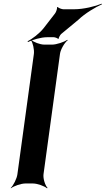

<svg xmlns="http://www.w3.org/2000/svg" viewBox="-20 -991 571 1037"><path d="M215 -50 304 -700C307 -724 329 -761 346 -774L344 -776C326 -764 285 -750 261 -750H220C196 -750 160 -764 149 -776L147 -774C157 -761 166 -724 163 -700L74 -50C71 -26 52 11 38 24L39 26C54 14 93 0 117 0H158C182 0 220 14 234 26L237 24C224 11 212 -26 215 -50ZM277 -918 215 -838C193 -810 153 -780 129 -768L131 -764C155 -776 201 -790 235 -790H270C276 -790 292 -785 293 -781L297 -782C296 -787 305 -802 310 -807L403 -884C439 -919 497 -953 531 -968L529 -971C495 -957 432 -941 381 -941H322C314 -941 295 -948 292 -953L288 -952C290 -946 283 -925 277 -918Z"/></svg>

Font: Asimov
Style: EdgeWideIt
Weight: 500
Designer: Google
Version: Version 2.000980: 2014